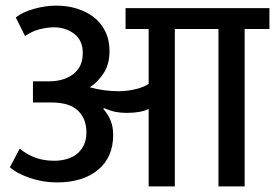

<svg xmlns="http://www.w3.org/2000/svg" viewBox="-20 -662 977 682"><path d="M36 -600Q60 -619 100.5 -630.5Q141 -642 180 -642Q219 -642 253 -631.5Q287 -621 313 -601Q339 -581 354 -550.5Q369 -520 369 -480Q369 -433 347.5 -401Q326 -369 299 -352Q323 -345 350 -341.5Q377 -338 401 -338Q432 -338 462.5 -345.5Q493 -353 508 -364V-559H426V-633H937V-559H849V0H756V-559H601V0H508V-275Q480 -261 430 -261Q409 -261 391 -264.5Q373 -268 349 -278L347 -275Q364 -256 373 -233.5Q382 -211 382 -183Q382 -103 328 -58.5Q274 -14 182 -14Q134 -14 87.5 -29.5Q41 -45 15 -68L50 -134Q76 -113 105.5 -102Q135 -91 173 -91Q196 -91 217 -97Q238 -103 253.5 -115.5Q269 -128 278 -147Q287 -166 287 -192Q287 -240 257 -269Q227 -298 162 -298H97V-373H152Q207 -373 240.5 -399Q274 -425 274 -473Q274 -519 243.5 -542Q213 -565 172 -565Q148 -565 120.5 -558Q93 -551 69 -534Z"/></svg>

Font: Mukta Medium
Style: Regular
Weight: 500
Designer: Girish Dalvi and Yashodeep Gholap
Foundry: Ek Type
Version: Version 2.538;PS 1.002;hotconv 16.6.51;makeotf.lib2.5.65220;